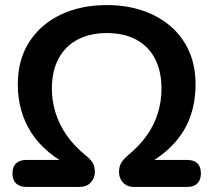

<svg xmlns="http://www.w3.org/2000/svg" viewBox="-20 -735 839 755"><path d="M83 0Q57 0 43 -14Q29 -28 29 -53Q29 -79 43 -92.5Q57 -106 83 -106H273V-72Q155 -131 102.5 -214Q50 -297 50 -403Q50 -500 95 -570Q140 -640 219 -677.5Q298 -715 400 -715Q477 -715 540.5 -693.5Q604 -672 651 -631.5Q698 -591 723.5 -533.5Q749 -476 749 -403Q749 -332 726.5 -271.5Q704 -211 655 -161Q606 -111 527 -72V-106H717Q743 -106 756.5 -92.5Q770 -79 770 -53Q770 -28 756.5 -14Q743 0 717 0H507Q488 0 475 -8Q462 -16 455 -29.5Q448 -43 448 -59Q448 -73 451.5 -83.5Q455 -94 463 -104Q471 -114 483 -124Q529 -162 558 -203.5Q587 -245 601 -291Q615 -337 615 -386Q615 -456 589 -505Q563 -554 515 -579.5Q467 -605 400 -605Q334 -605 285.5 -579.5Q237 -554 210.5 -505Q184 -456 184 -386Q184 -339 198 -293Q212 -247 241.5 -204Q271 -161 317 -124Q337 -108 345 -94Q353 -80 353 -59Q353 -35 337 -17.5Q321 0 293 0Z"/></svg>

Font: Nunito
Style: Bold
Weight: 700
Designer: Vernon Adams
Foundry: Vernon Adams
Version: Version 3.602